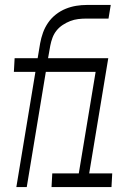

<svg xmlns="http://www.w3.org/2000/svg" viewBox="-20 -755 540 775"><path d="M46 0 123 -465H36L39 -520H132L142 -580Q146 -602 153.5 -623Q161 -644 174 -663Q187 -682 205.5 -696.5Q224 -711 245 -719.5Q266 -728 287.5 -731.5Q309 -735 330 -735H427L418 -680H328Q312 -680 295.5 -678Q279 -676 263.5 -670Q248 -664 233.5 -654.5Q219 -645 208.5 -632Q198 -619 192 -603Q186 -587 183 -571L174 -520H417L340 -55H433L430 0H188L191 -55H298L366 -465H165L88 0Z"/></svg>

Font: Iosevka SS04 Light
Style: Italic
Weight: 300
Italic angle: -9°
Monospace: yes
Designer: Belleve Invis
Foundry: Belleve Invis
Version: Version 19.0.0; ttfautohint (v1.8.4)